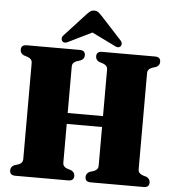

<svg xmlns="http://www.w3.org/2000/svg" viewBox="-60 -971 929 1026"><g transform="rotate(5 404.5 -458.0)"><path d="M310 -91Q310 -71 333.5 -62L355 -55.5Q374.5 -46 374.5 -26.5Q374.5 0 344.5 0H60.5Q30.5 0 30.5 -26.5Q30.5 -46 50 -55.5L71.5 -62Q95 -71 95 -91V-609Q95 -629 71.5 -638L50 -645Q30.5 -654 30.5 -673.5Q30.5 -700 60.5 -700H344.5Q374.5 -700 374.5 -673.5Q374.5 -654 355 -645L333.5 -638Q310 -629 310 -609V-358.5H499.5V-609Q499.5 -629 476 -638L454.5 -645Q435 -654 435 -673.5Q435 -700 464.5 -700H749Q778.5 -700 778.5 -673.5Q778.5 -654 759 -645L737.5 -638Q714 -629 714 -609V-91Q714 -71 737.5 -62L759 -55.5Q778.5 -46 778.5 -26.5Q778.5 0 749 0H464.5Q435 0 435 -26.5Q435 -46 454.5 -55.5L476 -62Q499.5 -71 499.5 -91V-300H310ZM284 -739.5Q261.5 -725.5 249 -737.5Q244 -742 243.2 -751Q242.5 -760 251 -769.5L360 -888Q371.5 -900.5 380.8 -908.2Q390 -916 404.5 -916Q418.5 -916 427.8 -908.2Q437 -900.5 448.5 -888L557.5 -769.5Q566 -760 565.5 -751Q565 -742 560 -737.5Q547 -725.5 525 -739.5L404.5 -798.5Z"/></g></svg>

Font: Fraunces 144pt Soft Black
Style: Regular
Weight: 900
Version: Version 1.000;[b76b70a41]